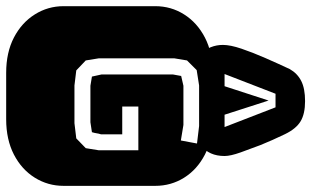

<svg xmlns="http://www.w3.org/2000/svg" viewBox="-215 -795 1008 622"><g transform="rotate(90 289.0 -484.0)"><path d="M213.9 0Q147.9 0 99.6 -25.1Q51.3 -50.3 24.7 -92.8Q-2 -135.3 -2 -186V-482.9Q-2 -534.2 24.7 -576.4Q51.3 -618.7 99.6 -643.8Q147.9 -668.9 213.9 -668.9H364.3Q430.2 -668.9 478.8 -643.8Q527.3 -618.7 553.7 -576.4Q580.1 -534.2 580.1 -482.9V-186Q580.1 -135.3 553.7 -92.8Q527.3 -50.3 478.8 -25.1Q430.2 0 364.3 0ZM254.9 -221.2H377L426.3 -227.1L458 -257.8L464.8 -299.8V-428.2H323.2V-376H413.1V-307.1Q410.6 -299.3 409.7 -292.5Q408.7 -285.6 406.2 -277.8L374 -272.9H255.9L226.1 -277.8L219.2 -309.1V-540L224.1 -566.9L255.9 -574.2H382.8L433.1 -565.9L442.9 -618.2L386.2 -625H254.9L205.1 -617.2L173.8 -585.9L167 -544.9V-299.8L173.8 -257.8L206.1 -227.1ZM153.3 -631.3Q138.2 -644 130.9 -662.8Q123.5 -681.6 123.5 -702.1Q123.5 -726.1 135.7 -762.2Q147.9 -798.3 166 -839.6Q184.1 -880.9 201.7 -918.5Q215.8 -943.4 240.2 -955.8Q264.6 -968.3 305.7 -968.3Q346.7 -968.3 370.8 -953.9Q395 -939.5 412.6 -903.3Q432.6 -861.8 447.8 -824.2Q460.4 -791.5 471.9 -759Q483.4 -726.6 483.4 -707.5Q483.4 -657.7 449.7 -631.3ZM217.8 -707.5H257.3L303.7 -850.1L349.6 -707.5H389.6L325.7 -872.6H281.7Z"/></g></svg>

Font: Monofett
Style: Regular
Weight: 400
Designer: Vernon Adams
Foundry: Vernon Adams
Version: Version 1.100; ttfautohint (v1.8.4.7-5d5b);gftools[0.9.28]